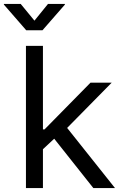

<svg xmlns="http://www.w3.org/2000/svg" viewBox="-59 -962 619 982"><path d="M155.3 -193.8V-300.3H168.9L403.8 -539.1H512.2L260.3 -283.2H251ZM73.7 0V-727.5H160.6V0ZM418.5 0 209 -264.2 270.5 -325.2 529.3 0ZM46.9 -941.9 117.2 -856.4 186.5 -941.9H272.9V-938.5L158.2 -807.1H75.2L-39.1 -938.5V-941.9Z"/></svg>

Font: Inter 18pt
Style: Regular
Weight: 400
Designer: Rasmus Andersson
Foundry: rsms
Version: Version 4.001;git-66647c0bb